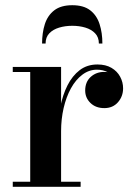

<svg xmlns="http://www.w3.org/2000/svg" viewBox="-20 -717 514 737"><path d="M203 -214Q203 -261.5 211.8 -307Q220.5 -352.5 239 -389.2Q257.5 -426 286 -447.8Q314.5 -469.5 354 -469.5Q386 -469.5 408 -456.5Q430 -443.5 441.2 -422.5Q452.5 -401.5 452.5 -378Q452.5 -347 432.8 -324.5Q413 -302 380.5 -302Q347.5 -302 327.2 -321.8Q307 -341.5 307 -369.5Q307 -402.5 328.2 -421.8Q349.5 -441 380 -441Q400.5 -441 416.8 -432.2Q433 -423.5 442.2 -409.2Q451.5 -395 451.5 -378H432Q432 -397.5 421.8 -413.8Q411.5 -430 393.5 -439.8Q375.5 -449.5 352 -449.5Q321.5 -449.5 296 -430.2Q270.5 -411 252.2 -377.8Q234 -344.5 224.2 -302Q214.5 -259.5 214.5 -214ZM214.5 -460V-19.5H289.5V0H29V-19.5H96V-440.5H29V-460ZM141.5 -550Q141.5 -591 152.2 -624.5Q163 -658 188.5 -677.5Q214 -697 257.5 -697Q301 -697 326.2 -677.5Q351.5 -658 362.2 -624.5Q373 -591 373 -550H359.5Q359.5 -574 345.2 -589Q331 -604 307.8 -611Q284.5 -618 257.5 -618Q230.5 -618 207 -611Q183.5 -604 169.2 -589Q155 -574 155 -550Z"/></svg>

Font: Bodoni Moda 11pt SemiBold
Style: Regular
Weight: 600
Designer: Owen Earl
Foundry: indestructible type
Version: Version 2.004